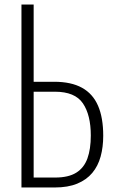

<svg xmlns="http://www.w3.org/2000/svg" viewBox="-20 -830 501 850"><path d="M75 0V-810H129V-468H220Q295 -468 343 -441.5Q391 -415 414 -362Q437 -309 437 -229Q437 -179 425.5 -137Q414 -95 388.5 -64.5Q363 -34 322 -17Q281 0 222 0ZM129 -44H224Q283 -44 317.5 -65.5Q352 -87 367 -128.5Q382 -170 382 -230Q382 -321 347 -372.5Q312 -424 223 -424H129Z"/></svg>

Font: Oswald ExtraLight
Style: Regular
Weight: 250
Designer: Vernon Adams
Foundry: Vernon Adams
Version: Version 4.100; ttfautohint (v1.8.1.43-b0c9)